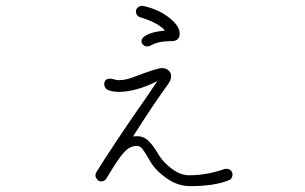

<svg xmlns="http://www.w3.org/2000/svg" viewBox="-20 -588 1040 654"><path d="M443 -549Q443 -557 449.5 -562.5Q456 -568 464 -568Q469 -568 471 -567Q520 -556 556 -528Q592 -500 592 -474Q592 -448 565 -448Q521 -448 497 -435Q489 -430 480 -430Q473 -430 467.5 -435.5Q462 -441 462 -447Q462 -457 472 -464Q492 -479 542 -484Q531 -497 508.5 -509Q486 -521 461 -528Q452 -530 447.5 -536Q443 -542 443 -549ZM772 7Q772 13 768.5 18.5Q765 24 759 26Q711 46 627 46Q585 46 546.5 18.5Q508 -9 492 -38Q475 -68 466 -79.5Q457 -91 447 -91Q426 -91 410.5 -77Q395 -63 376 -34Q364 -16 343 19Q337 30 324 30Q315 29 310 22Q305 15 305 9Q305 4 308 -1Q330 -37 372.5 -101Q415 -165 449 -214Q473 -247 516 -312Q484 -295 449 -285Q414 -275 385 -275Q360 -275 345 -283Q335 -289 335 -303Q337 -320 354 -320Q363 -320 367 -318Q375 -315 385 -315Q406 -315 428 -323Q479 -342 500.5 -349Q522 -356 533 -356Q545 -356 554 -348Q563 -340 563 -329Q563 -316 553 -302Q502 -232 433 -123Q437 -124 447 -124Q470 -124 486.5 -107.5Q503 -91 521 -60Q536 -35 565.5 -13Q595 9 624 9Q684 9 744 -12Q747 -13 752 -13Q760 -13 766 -7.5Q772 -2 772 7Z"/></svg>

Font: Tsukimi Rounded Light
Style: Regular
Weight: 300
Designer: Takashi Funayama
Foundry: Takashi Funayama
Version: Version 1.032; ttfautohint (v1.8.3)